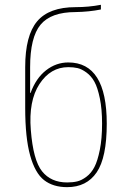

<svg xmlns="http://www.w3.org/2000/svg" viewBox="-20 -770 540 800"><path d="M264.6 -509.8Q424.8 -509.8 424.8 -254.9Q424.8 -113.3 382.8 -51.8Q340.8 9.8 259.8 9.8Q201.2 9.8 163.6 -19.5Q126 -48.8 105.5 -122.6Q85 -196.3 85 -320.3V-490.2Q85 -622.1 134.8 -681.2Q184.6 -740.2 294.9 -740.2Q349.6 -740.2 400.4 -750V-730.5Q351.6 -720.7 294.9 -719.7Q192.4 -719.7 148.9 -667Q105.5 -614.3 105.5 -490.2V-382.8H107.4Q129.9 -444.3 171.9 -477.1Q213.9 -509.8 264.6 -509.8ZM259.8 -9.8Q283.2 -9.8 301.8 -14.2Q320.3 -18.6 340.3 -33.7Q360.4 -48.8 373.5 -74.2Q386.7 -99.6 396 -146Q405.3 -192.4 405.3 -254.9Q405.3 -315.4 396 -360.4Q386.7 -405.3 373.5 -429.2Q360.4 -453.1 340.3 -467.8Q320.3 -482.4 303.2 -486.3Q286.1 -490.2 264.6 -490.2Q190.4 -490.2 144.5 -419.9Q98.6 -349.6 108.4 -228.5Q118.2 -102.5 155.3 -56.2Q192.4 -9.8 259.8 -9.8Z"/></svg>

Font: Mgen+ 1m thin
Style: Regular
Weight: 100
Designer: [Source Han Sans]
Ryoko NISHIZUKA  (kana & ideographs); Paul D. Hunt (Latin, Greek & Cyrillic); Wenlong ZHANG  (bopomofo
Version: Version 1.059.20150602